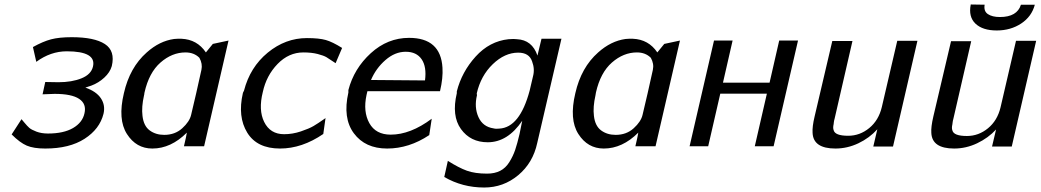

<svg xmlns="http://www.w3.org/2000/svg" viewBox="-20 -653 4645 857"><path d="M32 -53 76 -121Q78 -119 89.5 -105Q101 -91 110.5 -82.5Q120 -74 142.5 -65.5Q165 -57 194 -57Q264 -57 306 -81.5Q348 -106 357 -147Q367 -189 333.5 -211.5Q300 -234 224 -234Q214 -234 170 -232L182 -287Q207 -286 241 -286Q301 -286 344 -303.5Q387 -321 395 -356Q411 -424 278 -424Q206 -424 142 -377L127 -443Q172 -468 208 -477.5Q244 -487 300 -487Q401 -487 448 -456.5Q495 -426 479 -358Q471 -330 445.5 -306.5Q420 -283 388 -271L361 -262Q410 -245 430.5 -214Q451 -183 442 -145Q425 -77 357.5 -33.5Q290 10 182 10Q130 10 99.5 -3Q69 -16 32 -53Z M533 -237Q559 -352 635 -419Q692 -470 757 -479Q779 -481 790 -480Q860 -477 899 -419L930 -457L1000 -472L891 0H801L809 -35L811 -45L814 -61Q743 10 660 10Q588 10 546.5 -55Q505 -120 533 -237ZM625 -240Q624 -238 624 -234Q624 -230 623 -228Q611 -175 616 -136Q621 -91 648 -71Q675 -51 713 -51Q761 -51 793.5 -80.5Q826 -110 833 -140Q855 -231 879 -341Q885 -368 870 -395Q846 -419 808 -419Q748 -419 696.5 -374Q645 -329 625 -240Z M1064 -237Q1064 -239 1069 -248Q1096 -353 1175 -418Q1254 -483 1350 -483Q1404 -483 1434 -474.5Q1464 -466 1507 -439L1478 -371Q1450 -390 1437.5 -397.5Q1425 -405 1398 -412Q1371 -419 1334 -419Q1269 -419 1219 -367.5Q1169 -316 1153 -242Q1133 -162 1159 -109Q1186 -54 1248 -54Q1286 -54 1323 -66.5Q1360 -79 1379.5 -90.5Q1399 -102 1426 -121Q1431 -124 1433 -126L1423 -55Q1328 10 1230 10Q1127 10 1083.5 -61Q1040 -132 1064 -237Z M1535 -240V-251Q1560 -347 1635 -415.5Q1710 -484 1806 -484Q1947 -484 1955 -351Q1958 -305 1944 -246H1620Q1619 -243 1616 -229Q1600 -155 1628.5 -103.5Q1657 -52 1724 -52Q1812 -52 1907 -123L1896 -50Q1806 10 1708 10Q1610 10 1559.5 -58Q1509 -126 1535 -240ZM1636 -296 1877 -294Q1885 -355 1862 -388.5Q1839 -422 1791 -422Q1743 -422 1700.5 -385Q1658 -348 1636 -296Z M2019 -237V-245Q2041 -332 2103 -400.5Q2165 -469 2250 -478Q2276 -480 2287 -478Q2355 -475 2379 -405L2397 -480H2486L2378 -15Q2359 74 2293 129Q2227 184 2141 184Q2044 184 1963 137L1979 65Q2028 96 2064 109Q2100 122 2154 122Q2188 122 2212.5 109.5Q2237 97 2253.5 70.5Q2270 44 2279.5 16Q2289 -12 2299 -55L2311 -114Q2246 -18 2157 -18Q2080 -18 2037.5 -77Q1995 -136 2019 -237ZM2108 -236Q2108 -231 2109 -228Q2096 -174 2115.5 -130.5Q2135 -87 2183 -80Q2194 -77 2209 -79Q2300 -84 2344 -248L2359 -312Q2368 -345 2355 -379Q2342 -418 2293 -418Q2233 -418 2179.5 -366.5Q2126 -315 2108 -236Z M2548 -237Q2574 -352 2650 -419Q2707 -470 2772 -479Q2794 -481 2805 -480Q2875 -477 2914 -419L2945 -457L3015 -472L2906 0H2816L2824 -35L2826 -45L2829 -61Q2758 10 2675 10Q2603 10 2561.5 -55Q2520 -120 2548 -237ZM2640 -240Q2639 -238 2639 -234Q2639 -230 2638 -228Q2626 -175 2631 -136Q2636 -91 2663 -71Q2690 -51 2728 -51Q2776 -51 2808.5 -80.5Q2841 -110 2848 -140Q2870 -231 2894 -341Q2900 -368 2885 -395Q2861 -419 2823 -419Q2763 -419 2711.5 -374Q2660 -329 2640 -240Z M3058 0 3167 -472H3250L3207 -284H3415L3458 -472H3542L3433 0H3349L3403 -235H3195L3141 0Z M3616 -133 3695 -470H3785L3705 -122Q3703 -116 3702 -108L3701 -99Q3697 -82 3701 -72Q3707 -47 3766 -47Q3818 -47 3860 -81.5Q3902 -116 3916 -175L3985 -471H4075L3966 1H3878L3896 -76Q3861 -37 3811.5 -13.5Q3762 10 3709 10Q3610 10 3607 -60Q3605 -87 3616 -133Z M4313 -633Q4323 -633 4344 -632.5Q4365 -632 4375 -632Q4370 -603 4389.5 -590Q4409 -577 4443 -577Q4520 -577 4537 -632H4599Q4585 -579 4538 -548Q4491 -517 4429 -517Q4366 -517 4334 -547.5Q4302 -578 4313 -633ZM4146 -133 4225 -469H4315L4235 -121Q4233 -115 4232 -106L4231 -98Q4227 -81 4231 -71Q4237 -46 4296 -46Q4348 -46 4390 -80.5Q4432 -115 4446 -174L4515 -471H4605L4496 1H4408L4426 -75Q4391 -37 4341.5 -13.5Q4292 10 4239 10Q4140 10 4137 -60Q4135 -86 4146 -133Z"/></svg>

Font: Coval
Style: Book Italic
Weight: 350
Foundry: Context Ltd
Version: Version 001.000